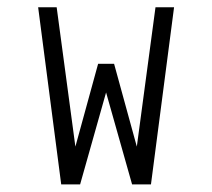

<svg xmlns="http://www.w3.org/2000/svg" viewBox="-20 -500 570 516"><path d="M397.9 -480.5H447.8L385.7 -4.4H335L265.1 -251.5L195.3 -4.4H144.5L82.5 -480.5H132.3L182.6 -106L243.7 -328.6H286.6L347.7 -106Z"/></svg>

Font: AzarMehrMonospaced
Style: SansRegular
Weight: 1
Designer: Amin Abedi
Version: Version 1.00